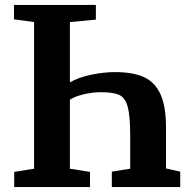

<svg xmlns="http://www.w3.org/2000/svg" viewBox="-20 -763 763 783"><path d="M449 -469Q522 -469 567 -448.5Q612 -428 634.5 -378.5Q657 -329 657 -243V-76L715 -63V0H436V-63L511 -75V-209Q511 -290 501 -327Q491 -364 467 -375.5Q443 -387 391 -387Q356 -387 319.5 -378Q283 -369 265 -356V-75L347 -62V0H38V-62L119 -75V-673L37 -684V-743H371V-683L265 -673V-427Q299 -447 350.5 -458Q402 -469 449 -469Z"/></svg>

Font: Koeln Type Serif
Style: Bold
Weight: 700
Designer: Eben Sorkin
Foundry: Eben Sorkin
Version: Version 2.002